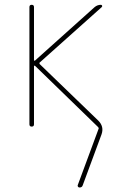

<svg xmlns="http://www.w3.org/2000/svg" viewBox="-20 -540 540 819"><path d="M105.5 -9.8V-509.8Q105.5 -519.5 115.2 -519.5Q125 -519.5 125 -509.8V-283.2Q125 -282.2 126.5 -281.2Q127.9 -280.3 128.9 -281.2L383.8 -509.8Q395.5 -519.5 410.2 -519.5Q414.1 -519.5 415.5 -516.1Q417 -512.7 414.1 -509.8L149.4 -273.4Q146.5 -270.5 149.4 -266.6L399.4 -25.4Q424.8 0 413.1 33.2L333 250Q330.1 259.8 319.3 259.8Q315.4 259.8 313 256.8Q310.5 253.9 311.5 250L400.4 9.8Q402.3 5.9 398.4 2L128.9 -259.8Q127.9 -260.7 126.5 -259.8Q125 -258.8 125 -257.8V-9.8Q125 0 115.2 0Q105.5 0 105.5 -9.8Z"/></svg>

Font: Rounded-X Mgen+ 1mn thin
Style: Regular
Weight: 100
Designer: [Source Han Sans]
Ryoko NISHIZUKA  (kana & ideographs); Paul D. Hunt (Latin, Greek & Cyrillic); Wenlong ZHANG  (bopomofo
Version: Version 1.059.20150602